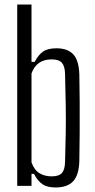

<svg xmlns="http://www.w3.org/2000/svg" viewBox="-20 -820 417 847"><path d="M330 -491Q331 -438 331.5 -371.5Q332 -305 331.5 -236Q331 -167 330 -109Q328 -47 302.5 -20Q277 7 225 7Q188 7 167 -7.5Q146 -22 130 -53H119V0H56V-800H119V-547H133Q149 -578 170 -592.5Q191 -607 229 -607Q278 -607 303 -580.5Q328 -554 330 -491ZM267 -105Q269 -174 270 -233Q271 -292 270 -354Q269 -416 267 -495Q266 -528 253 -543Q240 -558 208 -558Q141 -558 119 -496V-104Q131 -70 154 -56Q177 -42 208 -42Q240 -42 253 -56.5Q266 -71 267 -105Z"/></svg>

Font: Big Shoulders Text Light
Style: Regular
Weight: 300
Designer: Patric King
Foundry: XO Type Co
Version: Version 1.000; ttfautohint (v1.8.2)